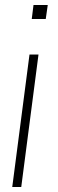

<svg xmlns="http://www.w3.org/2000/svg" viewBox="-20 -748 232 768"><path d="M65 0H29L98 -530H134ZM163 -672H107L114 -728H171Z"/></svg>

Font: Tanohe Sans ExtraLight
Style: Italic
Weight: 200
Designer: Village Type and Design LLC & Cristiano Sobral
Foundry: Cooper Hewitt Smithsonian Design Museum
Version: Version 1.00;September 29, 2021;FontCreator 13.0.0.2655 64-b